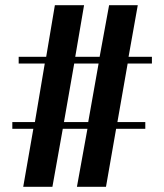

<svg xmlns="http://www.w3.org/2000/svg" viewBox="-20 -720 633 740"><path d="M69.5 0 108.5 -223.5H27.5V-249.5H114.5L152.5 -475H52V-501H158L191.5 -700H304L270 -501H364L400.5 -700H511L475.5 -501H565.5V-475H472L432.5 -249.5H540V-223.5H427.5L388.5 0H276.5L317 -223.5H222L182 0ZM226.5 -249.5H320L360 -475H266Z"/></svg>

Font: Imbue 50pt ExtraBold
Style: Regular
Weight: 800
Designer: Tyler Finck
Foundry: Etcetera Type Company
Version: Version 1.102; ttfautohint (v1.8.3)